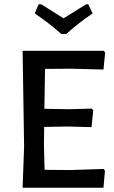

<svg xmlns="http://www.w3.org/2000/svg" viewBox="-20 -880 533 900"><path d="M291 -721H267Q207 -774 143 -817L161 -860H173Q185 -853 206 -839.5Q227 -826 244.5 -815Q262 -804 278 -794Q305 -811 384 -860H394L414 -817Q342 -768 291 -721ZM311 -83 466 -88 472 -79 465 0H86L93 -193L86 -642H467L473 -633L465 -554L313 -558L191 -557L188 -370L304 -368L410 -371L417 -363L409 -284L296 -287L187 -285L186 -202L189 -84Z"/></svg>

Font: Alegreya Sans SC Medium
Style: Regular
Weight: 500
Designer: Juan Pablo del Peral
Foundry: Huerta Tipografica
Version: Version 2.001;PS 002.001;hotconv 1.0.88;makeotf.lib2.5.64775